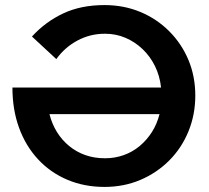

<svg xmlns="http://www.w3.org/2000/svg" viewBox="-20 -728 823 757"><path d="M392 9Q312 9 245 -19.5Q178 -48 129.5 -100.5Q81 -153 55 -224.5Q29 -296 29 -383H615Q610 -429 591 -467.5Q572 -506 542 -534.5Q512 -563 474.5 -579Q437 -595 394 -595Q335 -595 285 -568Q235 -541 202 -495L106 -584Q159 -642 229 -675Q299 -708 392 -708Q468 -708 533 -681Q598 -654 647 -605Q696 -556 723 -491.5Q750 -427 750 -351Q750 -276 723 -210Q696 -144 647 -95Q598 -46 533 -18.5Q468 9 392 9ZM394 -104Q433 -104 468 -116.5Q503 -129 531 -152.5Q559 -176 579 -207.5Q599 -239 609 -278H175Q185 -239 204.5 -207.5Q224 -176 252.5 -152.5Q281 -129 316.5 -116.5Q352 -104 394 -104Z"/></svg>

Font: Alexandria Medium
Style: Regular
Weight: 500
Designer: Mohamed Gaber
Foundry: Kief Type Foundry
Version: Version 5.100